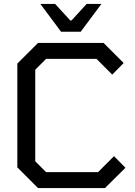

<svg xmlns="http://www.w3.org/2000/svg" viewBox="-20 -955 687 975"><path d="M290 -794 185 -935H260L337 -851H343L420 -935H495L390 -794ZM173 0 68 -105V-632L173 -737H506L608 -635L550 -576L470 -656H214L159 -601V-136L214 -81H478L559 -162L617 -103L513 0Z"/></svg>

Font: Tomorrow
Style: Regular
Weight: 400
Designer: Tony de Marco, Monica Rizzolli
Foundry: Just in Type
Version: Version 2.002